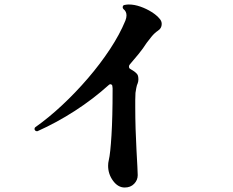

<svg xmlns="http://www.w3.org/2000/svg" viewBox="-20 -797 1040 856"><path d="M536 39Q506 39 484 9Q462 -21 462 -58Q462 -71 465 -83Q472 -112 477 -193.5Q482 -275 482 -395Q482 -400 482 -404Q482 -408 481 -412Q481 -418 476 -420.5Q471 -423 466 -419Q395 -355 313.5 -302.5Q232 -250 149 -213Q148 -212 145 -212Q138 -212 135 -218Q134 -219 134 -222Q134 -228 139 -231Q197 -272 257 -328Q317 -384 372 -448Q427 -512 470.5 -578Q514 -644 539 -705Q544 -718 544 -728Q544 -746 531 -756Q527 -760 527 -764Q527 -774 536 -775Q541 -776 545.5 -776.5Q550 -777 554 -777Q579 -777 606 -767.5Q633 -758 656 -743.5Q679 -729 692 -713Q701 -703 701 -690Q701 -671 684 -660Q669 -650 655.5 -633.5Q642 -617 634 -606Q618 -581 598.5 -557Q579 -533 559 -510Q555 -506 555 -500Q555 -492 562 -489Q571 -484 578.5 -478.5Q586 -473 591 -467Q597 -460 597 -443Q597 -434 594 -426Q590 -418 587.5 -404Q585 -390 584 -383Q583 -368 583 -351.5Q583 -335 583 -318Q583 -272 584.5 -222.5Q586 -173 588.5 -128.5Q591 -84 592.5 -54Q594 -24 594 -16Q594 6 578 22.5Q562 39 536 39Z"/></svg>

Font: Zen Antique Soft
Style: Regular
Weight: 400
Designer: Yoshimichi Ohira
Foundry: Positype
Version: Version 1.001